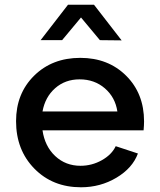

<svg xmlns="http://www.w3.org/2000/svg" viewBox="-20 -773 678 813"><path d="M321 -71Q369 -71 411 -94.5Q453 -118 470 -154L564 -123Q541 -61 473 -20.5Q405 20 323 20Q203 20 125.5 -59Q48 -138 48 -260Q48 -377 124.5 -452.5Q201 -528 320 -528Q438 -528 514 -452.5Q590 -377 590 -259Q590 -243 588 -221H160Q170 -153 214 -112Q258 -71 321 -71ZM160 -301H477Q468 -361 424 -399Q380 -437 317 -437Q256 -437 213.5 -399.5Q171 -362 160 -301ZM243 -603H152L268 -753H378L495 -602L403 -603L323 -699Z"/></svg>

Font: Metropolitano Medium
Style: Regular
Weight: 500
Designer: Fonts by Alex Slobzheninov & Chris M. Simpson / Changes by Cristiano Sobral
Foundry: Fonts by Alex Slobzheninov & Chris M. Simpson / Changes by Cristiano Sobral
Version: Version 1.00;August 30, 2020;FontCreator 13.0.0.2681 64-bit